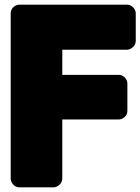

<svg xmlns="http://www.w3.org/2000/svg" viewBox="-20 -768 604 826"><path d="M491 -254C507 -254 528 -268 528 -291V-409C528 -425 514 -446 491 -446H248V-554H526C542 -554 564 -569 564 -592V-711C564 -727 549 -748 526 -748H63C47 -748 26 -734 26 -711V0C26 16 40 38 63 38H210C226 38 248 23 248 0V-254Z"/></svg>

Font: Asimov Print
Style: E
Weight: 500
Designer: Google
Version: Version 2.000980; 2014